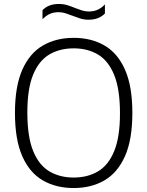

<svg xmlns="http://www.w3.org/2000/svg" viewBox="-20 -940 744 969"><path d="M352 9Q263 9 196.2 -29.5Q129.5 -68 92.5 -151.5Q55.5 -235 55.5 -370Q55.5 -505 92.8 -588.5Q130 -672 196.8 -710.5Q263.5 -749 352 -749Q440.5 -749 507.2 -710.5Q574 -672 611 -588.2Q648 -504.5 648 -370Q648 -235.5 610.8 -151.8Q573.5 -68 506.8 -29.5Q440 9 352 9ZM352 -44Q422 -44 474.5 -75Q527 -106 556.2 -177Q585.5 -248 585.5 -367.5Q585.5 -490 556.2 -561.8Q527 -633.5 474.5 -664.8Q422 -696 352 -696Q281.5 -696 229 -665Q176.5 -634 147.2 -563.2Q118 -492.5 118 -372.5Q118 -250 147.2 -178.2Q176.5 -106.5 229 -75.2Q281.5 -44 352 -44ZM427 -840.5Q404 -840.5 383.8 -847Q363.5 -853.5 344.5 -861Q327.5 -867.5 310.8 -873Q294 -878.5 276.5 -878.5Q250.5 -878.5 231.2 -869.8Q212 -861 194.5 -843V-888.5Q224.5 -920 277 -920Q300 -920 320.2 -913.8Q340.5 -907.5 359.5 -899.5Q376.5 -893 393.2 -887.5Q410 -882 427.5 -882Q453.5 -882 472.8 -890.8Q492 -899.5 509.5 -917.5V-872Q479.5 -840.5 427 -840.5Z"/></svg>

Font: Encode Sans Lt
Style: Regular
Weight: 300
Designer: Multiple Designers
Foundry: Impallari Type
Version: Version 3.002; ttfautohint (v1.8.3) -l 8 -r 50 -G 200 -x 14 